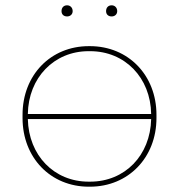

<svg xmlns="http://www.w3.org/2000/svg" viewBox="-20 -699 675 724"><path d="M401 -637C413 -637 422 -645 422 -657C422 -670 413 -679 401 -679C388 -679 380 -670 380 -657C380 -645 388 -637 401 -637ZM233 -637C245 -637 254 -645 254 -657C254 -670 245 -679 233 -679C220 -679 212 -670 212 -657C212 -645 220 -637 233 -637ZM315 5H319C464 5 570 -105 570 -254V-266C570 -415 464 -525 319 -525H315C171 -525 65 -416 65 -266V-254C65 -104 171 5 315 5ZM85 -269C87 -406 184 -506 314 -506H320C451 -506 548 -406 550 -269ZM314 -14C184 -14 88 -113 85 -250H550C547 -113 451 -14 320 -14Z"/></svg>

Font: Fixel Display Thin
Style: Regular
Weight: 100
Designer: AlfaBravo + MacPaw
Foundry: Kyrylo Tkachov, Marchela Mozhyna, Serhii Makarenko, Maria Weinstein, Zakhar Kryvoshyya
Version: Version 1.211